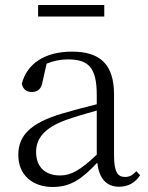

<svg xmlns="http://www.w3.org/2000/svg" viewBox="-20 -732 591 766"><path d="M132 -666H396V-712H132ZM455 13C490 13 519 -2 539 -33L524 -49C508 -32 496 -26 479 -26C450 -26 435 -45 435 -111V-354C435 -476 379 -526 267 -526C160 -526 88 -479 67 -398C71 -377 85 -365 107 -365C130 -365 145 -376 150 -407L166 -478C195 -490 223 -495 250 -495C330 -495 366 -466 366 -354V-316C321 -305 272 -292 228 -279C100 -241 53 -190 53 -114C53 -31 113 14 190 14C262 14 307 -18 368 -83C375 -23 402 13 455 13ZM366 -115C300 -52 262 -32 220 -32C162 -32 124 -64 124 -126C124 -179 156 -221 242 -253C279 -266 323 -279 366 -291Z"/></svg>

Font: Noto Serif JP Light
Style: Regular
Weight: 300
Designer: Ryoko NISHIZUKA 西塚涼子 (kana & ideographs); Frank Grießhammer (Latin, Greek & Cyrillic); Wenlong ZHANG 张文龙 (bopomofo); San
Foundry: Adobe
Version: Version 2.001;hotconv 1.1.0;makeotfexe 2.6.0